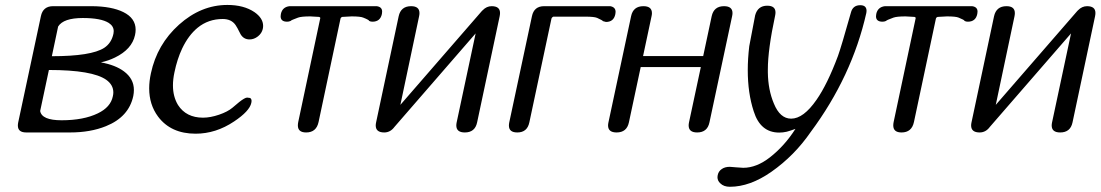

<svg xmlns="http://www.w3.org/2000/svg" viewBox="-20 -525 4362 761"><path d="M427.2 -143.1Q429.2 -151.4 429.2 -158.7Q429.2 -188.5 401.4 -208.5Q346.2 -247.6 173.8 -247.6L139.2 -85Q145.5 -48.3 224.1 -48.3Q311 -48.3 367.7 -75.7Q418.5 -100.1 427.2 -143.1ZM210.4 -419.9 185.5 -302.2Q341.8 -302.2 393.1 -335.4Q421.9 -354.5 429.7 -391.6Q430.7 -397 430.7 -401.4Q430.7 -421.4 411.1 -434.1Q380.4 -453.6 308.1 -453.6Q231.4 -453.6 210.4 -419.9ZM399.9 -24.9Q338.4 0 257.8 0H84Q50.8 0 50.8 -27.3Q50.8 -33.2 52.2 -40L142.1 -460.9Q150.4 -500.5 190.4 -500.5H343.8Q422.4 -500 468.8 -477.1Q517.6 -453.1 517.6 -407.2Q517.6 -397 515.1 -385.7Q502.9 -329.6 435.5 -296.9Q409.7 -284.2 379.9 -277.8Q438 -267.1 471.2 -242.2Q510.7 -212.9 510.7 -168.5Q510.7 -156.7 508.3 -144.5Q490.7 -61.5 399.9 -24.9Z M907.7 -43.5Q835.4 4.9 755.4 4.9Q657.2 4.9 606.4 -63Q571.3 -110.4 571.3 -174.8Q571.3 -203.1 578.1 -234.4Q602.5 -349.1 689.5 -427.2Q776.9 -505.4 881.3 -505.4Q946.3 -505.4 988.3 -477.1Q1022.9 -453.1 1022.9 -422.4Q1022.9 -416.5 1021.5 -410.2Q1017.6 -393.1 1002.4 -380.9Q986.8 -368.7 969.2 -368.7Q945.8 -368.7 933.6 -389.2Q918.9 -418.9 913.6 -425.8Q897 -449.7 862.8 -449.7Q805.7 -449.7 763.2 -415Q727.1 -385.3 702.1 -333Q682.1 -290.5 671.4 -238.3Q665.5 -210.9 665.5 -186.5Q665.5 -142.1 685.5 -108.9Q717.8 -58.6 784.7 -58.6Q813.5 -58.6 848.1 -70.3Q882.3 -82 901.4 -98.1Q913.1 -108.4 928.2 -120.6Q950.7 -138.2 959.5 -138.2L971.2 -136.7Q977.1 -133.3 977.1 -124.5Q977.1 -121.1 976.1 -117.2Q969.2 -84.5 907.7 -43.5Z M1473.1 -500.5Q1494.6 -497.6 1494.6 -479Q1494.6 -474.6 1493.7 -469.7Q1487.3 -439 1456.1 -439Q1449.2 -439 1443.4 -441.9Q1443.4 -445.8 1419.9 -455.1Q1408.7 -460 1373.5 -460L1336.9 -458Q1331.1 -456.5 1329.6 -451.2L1242.7 -41.5Q1233.9 0 1193.4 0Q1160.6 0 1160.6 -27.8Q1160.6 -34.2 1162.1 -41.5L1249 -451.2Q1249.5 -452.1 1249.5 -453.1Q1249.5 -457 1244.6 -458L1209.5 -460Q1174.3 -460 1161.1 -455.1Q1132.8 -444.8 1131.8 -441.9Q1125 -439 1118.2 -439Q1092.3 -439 1092.3 -460.4Q1092.3 -464.4 1093.3 -469.7Q1099.1 -497.1 1127.4 -500.5Z M1871.1 -40Q1862.8 0 1822.3 0Q1788.6 0 1788.6 -27.8Q1788.6 -33.2 1790 -40L1865.2 -392.6L1543.5 -22Q1527.3 0 1502.9 0Q1469.2 0 1469.2 -27.8Q1469.2 -33.2 1470.7 -40L1560.1 -460.4Q1568.8 -500.5 1609.4 -500.5Q1642.6 -500.5 1642.6 -473.1Q1642.6 -467.3 1641.1 -460.4L1566.9 -109.4L1889.6 -481L1893.1 -484.4Q1908.7 -500.5 1928.7 -500.5Q1961.9 -500.5 1961.9 -473.6Q1961.9 -467.8 1960.4 -460.4Z M2398.9 -500.5Q2419.9 -496.6 2419.9 -478Q2419.9 -473.6 2418.9 -468.8Q2412.6 -438 2381.8 -438L2369.1 -441.4V-441.9Q2369.1 -443.8 2346.7 -454.1Q2335 -459 2300.8 -459H2172.9Q2166.5 -455.6 2165.5 -450.2L2078.1 -40Q2069.8 0 2030.3 0Q1997.1 0 1997.1 -27.3Q1997.1 -33.2 1998.5 -40L2088.4 -460.9Q2096.7 -500.5 2136.7 -500.5Z M2792 -40Q2783.7 0 2743.2 0Q2709.5 0 2709.5 -27.8Q2709.5 -33.2 2710.9 -40L2757.8 -259.3H2519.5L2472.7 -40Q2464.4 0 2423.8 0Q2390.1 0 2390.1 -27.8Q2390.1 -33.2 2391.6 -40L2481.4 -460.9Q2489.7 -500.5 2530.3 -500.5Q2564 -500.5 2564 -472.7Q2564 -467.3 2562.5 -460.9L2528.8 -302.7H2767.1L2800.8 -460.9Q2809.6 -500.5 2849.6 -500.5Q2883.3 -500.5 2883.3 -473.1Q2883.3 -467.8 2881.8 -460.9Z M3413.6 -473.1Q3356.9 -222.2 3193.4 -2Q3128.9 91.8 3037.6 155.8Q2952.6 215.3 2873 215.3Q2848.6 215.3 2835 201.7Q2823.7 191.4 2823.7 177.2Q2823.7 173.3 2824.7 168.9Q2828.1 153.3 2840.8 145Q2853 136.2 2872.6 136.2Q2877 136.2 2897.5 138.2L2925.8 140.1Q2978.5 140.1 3031.7 98.6Q3089.8 53.2 3132.8 -14.2Q3112.8 -6.8 3098.1 -2.9Q3083.5 0.5 3068.4 0.5Q2993.7 0.5 2967.3 -84Q2943.8 -155.8 2943.8 -247.1Q2943.8 -292 2949.7 -341.8L2973.1 -464.4Q2983.4 -502.4 3021 -502.4Q3053.7 -502.4 3053.7 -475.6Q3053.7 -469.7 3052.2 -462.9Q3023.4 -328.6 3023.4 -249.5V-237.8Q3024.4 -168.5 3047.4 -114.3Q3071.8 -54.7 3115.7 -54.7Q3164.6 -54.7 3216.3 -129.4Q3259.3 -190.9 3301.3 -303.2Q3314.5 -339.8 3352.5 -474.6Q3359.9 -504.4 3389.6 -504.4Q3414.6 -504.4 3414.6 -481.9Q3414.6 -479.5 3414.1 -476.6Z M3833 -500.5Q3854.5 -497.6 3854.5 -479Q3854.5 -474.6 3853.5 -469.7Q3847.2 -439 3815.9 -439Q3809.1 -439 3803.2 -441.9Q3803.2 -445.8 3779.8 -455.1Q3768.6 -460 3733.4 -460L3696.8 -458Q3690.9 -456.5 3689.5 -451.2L3602.5 -41.5Q3593.8 0 3553.2 0Q3520.5 0 3520.5 -27.8Q3520.5 -34.2 3522 -41.5L3608.9 -451.2Q3609.4 -452.1 3609.4 -453.1Q3609.4 -457 3604.5 -458L3569.3 -460Q3534.2 -460 3521 -455.1Q3492.7 -444.8 3491.7 -441.9Q3484.9 -439 3478 -439Q3452.1 -439 3452.1 -460.4Q3452.1 -464.4 3453.1 -469.7Q3459 -497.1 3487.3 -500.5Z M4231 -40Q4222.7 0 4182.1 0Q4148.4 0 4148.4 -27.8Q4148.4 -33.2 4149.9 -40L4225.1 -392.6L3903.3 -22Q3887.2 0 3862.8 0Q3829.1 0 3829.1 -27.8Q3829.1 -33.2 3830.6 -40L3919.9 -460.4Q3928.7 -500.5 3969.2 -500.5Q4002.4 -500.5 4002.4 -473.1Q4002.4 -467.3 4001 -460.4L3926.8 -109.4L4249.5 -481L4252.9 -484.4Q4268.6 -500.5 4288.6 -500.5Q4321.8 -500.5 4321.8 -473.6Q4321.8 -467.8 4320.3 -460.4Z"/></svg>

Font: inglobal
Style: Italic
Weight: 400
Italic angle: -12°
Designer: Andrey Kochetov, Denis Davydov, Evgeny Yurtaev
Foundry: inglobal
Version: Version 1.00 September 25, 2014, initial release